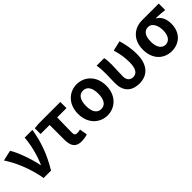

<svg xmlns="http://www.w3.org/2000/svg" viewBox="197 -1561 2562 2562"><g transform="rotate(-45 1477.5 -280.0)"><path d="M210 0H350C471 -204 525 -362 558 -560H412C401 -425 366 -280 308 -150H303C279 -277 215 -467 150 -574L1 -540C92 -402 175 -207 210 0Z M912 14C957 14 997 6 1029 -4L1010 -114C986 -108 969 -106 949 -106C922 -106 905 -118 905 -158C905 -236 907 -340 910 -444H1085V-560H678L596 -553V-444H767V-164C767 -55 803 14 912 14Z M1406 14C1548 14 1673 -94 1673 -280C1673 -466 1548 -574 1406 -574C1264 -574 1139 -466 1139 -280C1139 -94 1264 14 1406 14ZM1406 -106C1328 -106 1289 -173 1289 -280C1289 -386 1328 -454 1406 -454C1484 -454 1522 -386 1522 -280C1522 -173 1484 -106 1406 -106Z M2009 14C2170 14 2261 -99 2261 -290C2261 -385 2244 -481 2216 -574L2074 -541C2104 -440 2114 -359 2114 -283C2114 -160 2075 -106 2009 -106C1958 -106 1916 -138 1916 -209C1916 -282 1923 -373 1923 -423C1923 -475 1921 -521 1912 -560H1770C1781 -499 1782 -437 1782 -393C1782 -335 1778 -278 1778 -221C1778 -78 1851 14 2009 14Z M2618 14C2765 14 2872 -86 2872 -251C2872 -342 2837 -412 2777 -445V-450C2837 -449 2880 -445 2942 -438V-560H2625C2487 -560 2357 -467 2357 -274C2357 -88 2475 14 2618 14ZM2620 -106C2552 -106 2507 -168 2507 -274C2507 -391 2553 -440 2620 -440C2692 -440 2732 -360 2732 -265C2732 -165 2688 -106 2620 -106Z"/></g></svg>

Font: Source Han Sans JP
Style: Bold
Weight: 700
Designer: Ryoko NISHIZUKA 西塚涼子 (kana, bopomofo & ideographs); Paul D. Hunt (Latin, Greek & Cyrillic); Sandoll Communications 산돌커뮤니
Foundry: Adobe
Version: Version 2.002;hotconv 1.0.116;makeotfexe 2.5.65601